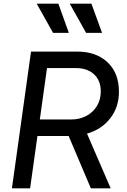

<svg xmlns="http://www.w3.org/2000/svg" viewBox="-20 -1026 691 1046"><path d="M45 0 149 -745H401Q504 -745 566 -686.5Q628 -628 628 -526Q628 -443 581 -382Q534 -321 454 -298L583 0H475L354 -285H184L144 0ZM197 -375H366Q414 -375 450.5 -394.5Q487 -414 508 -448.5Q529 -483 529 -528Q529 -587 492.5 -621Q456 -655 395 -655H236ZM269 -847 180 -1006H298L355 -847ZM449 -847 360 -1006H478L536 -847Z"/></svg>

Font: Plus Jakarta Sans Medium
Style: Italic
Weight: 500
Italic angle: -8°
Designer: Gumpita Rahayu
Foundry: Tokotype
Version: Version 2.071; ttfautohint (v1.8.4.7-5d5b);gftools[0.9.29]